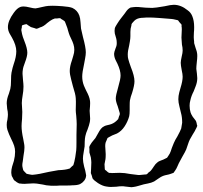

<svg xmlns="http://www.w3.org/2000/svg" viewBox="-20 -760 847 801"><path d="M784 -273Q787 -269 791 -264Q795 -259 797 -256Q799 -253 801 -243Q801 -240 802 -238.5Q803 -237 803 -235Q802 -231 799.5 -226.5Q797 -222 796 -220Q793 -213 789.5 -208Q786 -203 784 -199L772 -178Q768 -170 764 -157.5Q760 -145 757 -137Q754 -129 740 -105Q728 -83 726 -79Q724 -75 720 -65.5Q716 -56 711 -49L704 -39Q702 -38 698.5 -37Q695 -36 693 -35Q685 -32 676.5 -30.5Q668 -29 660 -26Q652 -23 641.5 -15.5Q631 -8 623 -3Q611 3 597 5.5Q583 8 580 9Q572 11 559 15Q546 19 537 20L528 21Q525 21 501 18Q497 17 488 17Q479 17 465 19L441 20Q435 20 423 18Q408 16 389 4Q372 -7 366 -16L363 -27L359 -38L360 -55L361 -82Q361 -89 359 -103Q358 -108 356 -113.5Q354 -119 353 -124V-139Q353 -140 352.5 -143Q352 -146 353 -148Q353 -150 355 -153Q357 -156 358 -158Q362 -165 368.5 -172.5Q375 -180 378 -184Q383 -192 389 -203.5Q395 -215 401 -222.5Q407 -230 416 -234Q420 -236 426.5 -237.5Q433 -239 437 -240Q453 -244 465 -255Q473 -263 473 -263Q474 -265 477 -276Q478 -278 479 -280Q480 -282 480 -285Q480 -288 477 -297L471 -317Q463 -337 463 -349Q463 -362 473 -396Q483 -430 483 -445Q483 -466 470 -494Q468 -497 462 -510Q456 -523 456 -536Q456 -542 462 -558Q463 -560 465 -566Q467 -572 467 -577V-583Q467 -591 465 -599Q464 -604 462 -609.5Q460 -615 459 -620Q457 -631 459 -642Q460 -646 463.5 -652Q467 -658 469 -661Q477 -674 485 -684Q493 -694 499 -702Q500 -704 508 -714.5Q516 -725 526 -729Q532 -729 534 -730Q539 -731 547 -731Q559 -731 565 -730Q573 -729 588 -728Q603 -727 615 -727Q627 -727 667 -734Q693 -740 705 -740Q735 -740 763 -717Q776 -708 782 -693Q790 -674 790 -647Q790 -632 789 -625Q789 -619 788.5 -611.5Q788 -604 789 -594Q790 -590 790 -580L796 -560Q797 -556 799 -551Q801 -546 802 -539Q803 -535 803 -526Q803 -516 801 -500Q799 -482 799 -473Q800 -465 801.5 -453Q803 -441 803 -434Q803 -417 796 -399.5Q789 -382 788 -379Q778 -360 774 -341Q771 -331 771 -319Q771 -304 775 -291Q776 -288 778 -283.5Q780 -279 784 -273ZM338 -36Q338 -34 339 -30.5Q340 -27 339 -25Q338 -15 331 -6Q324 3 314 8Q303 13 282 13Q274 14 256 14H230Q221 15 203 15Q190 15 184 14Q175 14 159 10Q150 8 134 6L120 5Q110 5 100.5 6Q91 7 82 7Q72 7 67 6Q59 6 57 4Q54 3 50.5 0.5Q47 -2 46 -3L39 -8Q37 -10 36 -12.5Q35 -15 34 -17Q33 -19 31.5 -21.5Q30 -24 29 -26Q27 -36 27 -41Q27 -52 30.5 -65Q34 -78 38 -89Q43 -109 43 -127Q43 -140 39 -152Q35 -164 26 -182Q17 -200 11 -218Q8 -227 8 -239Q8 -251 11 -261Q13 -275 13 -282Q13 -294 10 -306Q8 -322 8 -329Q8 -347 17 -369L23 -389Q26 -401 26 -425Q26 -447 28 -457Q30 -468 32.5 -477Q35 -486 37 -492Q48 -523 48 -546Q48 -571 30 -603Q28 -606 20.5 -619.5Q13 -633 13 -647Q13 -673 37 -706Q51 -726 65 -731Q70 -733 79 -733Q88 -733 104 -729Q120 -725 128 -725Q131 -725 139 -727Q145 -728 154.5 -730.5Q164 -733 171 -734Q180 -736 200 -736Q215 -736 241 -734Q269 -732 282 -727Q303 -717 311 -695Q315 -684 316 -666.5Q317 -649 318 -641Q320 -630 326 -606Q338 -562 338 -542Q338 -531 335 -515.5Q332 -500 331 -494Q323 -458 323 -441Q323 -421 330 -403Q333 -396 335.5 -390.5Q338 -385 340 -381Q353 -357 355 -342Q356 -338 356 -329Q356 -318 354 -298Q354 -290 355 -282Q356 -274 356 -266Q356 -251 351 -236.5Q346 -222 345 -219Q339 -206 336 -192Q334 -183 333.5 -169.5Q333 -156 333 -149Q332 -140 329 -124.5Q326 -109 326 -98Q326 -85 331 -65Q337 -45 338 -36ZM735 -289Q733 -299 728.5 -316Q724 -333 724 -346Q724 -360 728 -375Q732 -390 733 -393Q742 -422 742 -440Q742 -450 738 -468Q734 -488 734 -498Q734 -506 738 -524Q742 -540 742 -549Q742 -562 739 -574Q737 -594 737 -603Q737 -613 738 -626Q739 -639 738 -647Q737 -650 737.5 -652.5Q738 -655 737 -658Q735 -661 728 -668L723 -675Q722 -676 720 -676Q718 -676 716 -677Q700 -681 694 -681Q662 -683 644 -685Q616 -687 603 -687Q587 -687 579 -686Q558 -686 546 -678Q544 -677 543 -675.5Q542 -674 540 -673Q532 -665 531 -663Q528 -660 528 -653Q524 -641 524 -626.5Q524 -612 524 -609Q524 -600 522 -588Q520 -576 519 -571Q513 -547 513 -533Q513 -520 515 -514Q518 -502 526 -480Q541 -443 541 -421Q541 -404 531 -372Q525 -357 522 -341Q521 -334 521 -319V-301Q521 -284 519 -275Q513 -253 500 -233Q487 -213 468 -203Q464 -201 458 -199Q452 -197 448 -195Q446 -194 442.5 -192Q439 -190 435 -188Q434 -187 431.5 -186Q429 -185 428 -183Q427 -182 424 -173Q420 -165 420 -162Q419 -158 419 -150Q419 -142 420 -133.5Q421 -125 421 -117Q421 -103 420 -96L416 -75L417 -58Q417 -54 418 -52Q418 -51 422 -49Q424 -47 428 -43.5Q432 -40 435 -39Q438 -38 440.5 -38.5Q443 -39 446 -38L480 -39Q499 -39 524 -34L556 -30H564Q570 -30 584 -32Q590 -32 592 -33Q596 -35 598 -39Q608 -46 609 -48Q613 -52 621 -64.5Q629 -77 636 -82Q641 -87 651.5 -90.5Q662 -94 667 -97L677 -102Q683 -111 683 -111Q689 -119 692.5 -129.5Q696 -140 697 -143L705 -163Q711 -177 720 -191Q732 -213 736 -224Q738 -233 740 -248Q740 -272 735 -289ZM299 -165V-197L300 -242Q300 -255 298 -277Q296 -293 296 -301Q296 -310 296.5 -322.5Q297 -335 296 -351Q295 -367 284 -401Q283 -406 277 -428Q271 -450 271 -464Q271 -483 280 -508Q281 -513 285.5 -526.5Q290 -540 290 -552Q290 -564 286.5 -575Q283 -586 278 -596Q273 -606 271 -611Q268 -618 264 -632Q263 -636 261 -643Q259 -650 255 -659Q254 -661 252.5 -665.5Q251 -670 249 -672Q247 -674 242.5 -676.5Q238 -679 235 -681Q234 -682 233 -683Q232 -684 230 -684H227Q221 -684 219 -683H209Q199 -680 189 -673Q179 -666 177 -664Q161 -649 148 -646Q136 -640 132 -640Q130 -640 126 -642Q122 -643 117.5 -644.5Q113 -646 109 -647Q105 -649 95 -656Q94 -657 93 -658Q92 -659 90 -659H89Q86 -659 77 -656Q76 -655 74.5 -655Q73 -655 72 -654Q71 -653 71 -645Q69 -639 69 -634Q69 -633 72 -618Q74 -608 82 -588Q94 -558 94 -540Q94 -525 84 -499Q76 -479 75 -467Q74 -462 74 -452Q74 -444 76 -426Q78 -408 78 -399Q78 -388 77 -380Q76 -372 75 -366Q71 -342 71 -330Q71 -321 72 -312Q73 -303 73 -293L72 -264Q70 -244 70 -234Q70 -212 77 -180L81 -158Q82 -153 82 -144Q82 -132 78 -110L75 -87Q73 -77 73 -71Q73 -66 75 -58L77 -50Q78 -48 79.5 -47Q81 -46 82 -44Q84 -42 86.5 -39.5Q89 -37 91 -35Q93 -34 95.5 -34Q98 -34 100 -33Q102 -33 108 -31.5Q114 -30 119 -31Q142 -33 184 -43Q186 -43 223 -50Q228 -50 239.5 -51Q251 -52 260 -54Q262 -55 265.5 -55.5Q269 -56 271 -57Q271 -57 278 -64L286 -71Q287 -73 290 -85Q294 -100 298 -133Q299 -144 299 -165Z"/></svg>

Font: Rubik-Burned
Style: Regular
Weight: 400
Designer: NaN (generative design), Hubert & Fischer (Rubik source font outlines)
Foundry: NaN, Hubert & Fischer
Version: Version 1.000